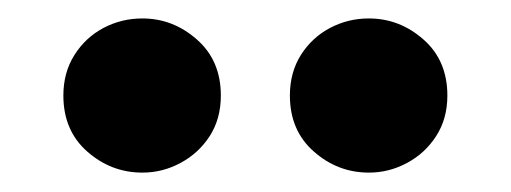

<svg xmlns="http://www.w3.org/2000/svg" viewBox="-20 -766 540 203"><path d="M130.5 -583.5Q97.5 -583.5 72.2 -605.8Q47 -628 47 -665Q47 -689.5 58.8 -708Q70.5 -726.5 89.5 -736.5Q108.5 -746.5 130.5 -746.5Q163 -746.5 188.2 -724.2Q213.5 -702 213.5 -665Q213.5 -640.5 201.8 -622.2Q190 -604 171 -593.8Q152 -583.5 130.5 -583.5ZM370 -583.5Q337 -583.5 311.8 -605.8Q286.5 -628 286.5 -665Q286.5 -689.5 298.2 -708Q310 -726.5 329 -736.5Q348 -746.5 370 -746.5Q402.5 -746.5 427.8 -724.2Q453 -702 453 -665Q453 -640.5 441.2 -622.2Q429.5 -604 410.5 -593.8Q391.5 -583.5 370 -583.5Z"/></svg>

Font: Geologica SemiBold
Style: Regular
Weight: 600
Designer: Sindre Bremnes, Frode Helland
Foundry: Monokrom Skriftforlag AS
Version: Version 1.010;gftools[0.9.28]